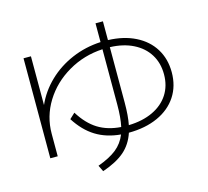

<svg xmlns="http://www.w3.org/2000/svg" viewBox="-114 -890 1165 1076"><g transform="rotate(-15 469.0 -352.0)"><path d="M87.9 -672.9H130.9V-390.1Q163.1 -462.9 222.4 -520Q281.7 -577.1 360.6 -610.8Q439.5 -644.5 528.3 -648.9V-757.8H571.3V-648.9Q661.6 -646 729.2 -612.3Q796.9 -578.6 833.5 -519.5Q870.1 -460.4 870.1 -382.8Q870.1 -302.7 830.8 -242.9Q791.5 -183.1 719.2 -150.4Q647 -117.7 550.3 -117.2Q529.3 -53.7 483.2 -13.9Q437 25.9 355.5 53.7L337.9 17.6Q406.7 -7.3 446.3 -38.8Q485.8 -70.3 505.4 -119.1Q421.9 -126.5 360.6 -164.6Q299.3 -202.6 252.9 -275.4L284.2 -304.7Q328.1 -233.9 384 -199.2Q439.9 -164.6 517.1 -159.2Q528.3 -210 528.3 -286.1V-607.4Q419.4 -601.6 328.1 -548.3Q236.8 -495.1 183.8 -409.4Q130.9 -323.7 130.9 -223.6V-92.8H87.9ZM825.2 -382.8Q825.2 -448.7 794.2 -498.5Q763.2 -548.3 705.8 -576.9Q648.4 -605.5 571.3 -607.9V-286.1Q571.3 -209.5 561 -158.2Q641.6 -160.2 701.4 -188.5Q761.2 -216.8 793.2 -266.6Q825.2 -316.4 825.2 -382.8Z"/></g></svg>

Font: Pretendard JP ExtraLight
Style: Regular
Weight: 200
Designer: Base glyphs from Inter by Rasmus Andersson; Hangeul glyphs from Noto Sans CJK(Source Han Sans) by Jang Soo-young and Kan
Foundry: Kil Hyung-jin
Version: Version 1.309